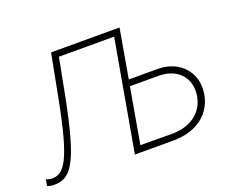

<svg xmlns="http://www.w3.org/2000/svg" viewBox="-138 -886 1292 1078"><g transform="rotate(-20 508.0 -347.5)"><path d="M15 5C116 5 169 -56 244 -438L287 -662H617L500 0H728C893 1 985 -99 985 -224C985 -327 905 -408 784 -408H612L663 -700H254L205 -445C138 -94 91 -33 19 -33C6 -33 -7 -36 -17 -41L-24 -3C-13 2 1 5 15 5ZM547 -39 605 -370H777C878 -370 943 -308 943 -222C943 -114 863 -37 734 -38Z"/></g></svg>

Font: Fixel Display 20240404 ExLight
Style: Italic
Weight: 200
Italic angle: -10°
Designer: AlfaBravo + MacPaw
Foundry: Kyrylo Tkachov, Marchela Mozhyna, Serhii Makarenko, Maria Weinstein, Zakhar Kryvoshyya
Version: Version 1.211;Glyphs 3.2 (3225)